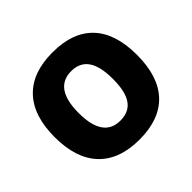

<svg xmlns="http://www.w3.org/2000/svg" viewBox="-162 -866 1066 1066"><g transform="rotate(-45 371.5 -332.5)"><path d="M371.6 -528.3Q236.6 -528.3 236.6 -334.4Q236.6 -140.5 370.6 -140.5Q439.3 -140.5 472.2 -187.6Q505.1 -234.6 505.1 -333.7Q505.1 -432.8 471.9 -480.5Q438.8 -528.3 371.6 -528.3ZM47.5 -333.7Q47.5 -500.5 130.4 -588Q213.3 -675.4 371.8 -675.4Q530.3 -675.4 612.2 -588.7Q694.1 -502 694.1 -333.7Q694.1 -165.3 612 -78.1Q529.8 9.1 371.8 9.1Q213.9 9.1 130.7 -78.9Q47.5 -166.8 47.5 -333.7Z"/></g></svg>

Font: Khula ExtraBold
Style: Regular
Weight: 800
Designer: Erin McLaughlin, Steve Matteson
Version: Version 1.002;PS 1.0;hotconv 1.0.72;makeotf.lib2.5.5900; ttf